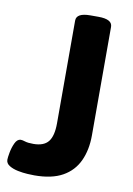

<svg xmlns="http://www.w3.org/2000/svg" viewBox="-82 -756 566 816"><g transform="rotate(10 201.0 -347.5)"><path d="M124 8Q115 8 95 7Q75 6 53 1.5Q31 -3 15.5 -12.5Q0 -22 0 -38Q0 -47 4 -69Q8 -91 17 -110.5Q26 -130 41 -131Q49 -131 61 -127Q73 -123 97 -123Q142 -123 161.5 -147.5Q181 -172 181 -227V-670Q181 -703 241 -703H276Q336 -703 336 -670V-202Q336 -139 314 -91.5Q292 -44 245.5 -18Q199 8 124 8Z"/></g></svg>

Font: Asap
Style: Regular
Weight: 400
Designer: Pablo Cosgaya
Foundry: Omnibus-Type
Version: Version 3.001